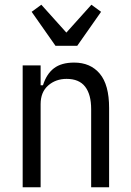

<svg xmlns="http://www.w3.org/2000/svg" viewBox="-20 -793 553 813"><path d="M76 0V-516H152V-432H162Q177 -480 208.5 -504Q240 -528 294 -528Q363 -528 402.5 -481Q442 -434 442 -336V0H366V-331Q366 -393 340.5 -426Q315 -459 262 -459Q216 -459 184 -431Q152 -403 152 -352V0ZM215 -599 114 -743 155 -773 261 -655 367 -773 408 -743 307 -599Z"/></svg>

Font: IBM Plex Sans Condensed
Style: Regular
Weight: 400
Width: 3
Designer: Mike Abbink, Paul van der Laan, Pieter van Rosmalen
Foundry: Bold Monday
Version: Version 1.1